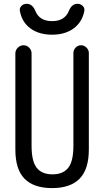

<svg xmlns="http://www.w3.org/2000/svg" viewBox="-20 -965 540 995"><path d="M336.9 -908.2Q351.6 -945.3 381.8 -945.3Q397.5 -945.3 408.7 -934.1Q419.9 -922.9 417 -908.2Q406.2 -850.6 361.8 -817.9Q317.4 -785.2 250 -785.2Q182.6 -785.2 138.2 -817.4Q93.8 -849.6 83 -908.2Q80.1 -922.9 90.8 -934.1Q101.6 -945.3 118.2 -945.3Q148.4 -945.3 163.1 -908.2Q184.6 -855.5 250 -855.5Q315.4 -855.5 336.9 -908.2ZM59.6 -190.4V-688.5Q59.6 -705.1 72.3 -717.8Q85 -730.5 102.1 -730.5Q119.1 -730.5 131.3 -717.8Q143.6 -705.1 143.6 -688.5V-210Q143.6 -128.9 170.4 -95.2Q197.3 -61.5 252 -61.5Q306.6 -61.5 333.5 -95.2Q360.4 -128.9 360.4 -210V-690.4Q360.4 -706.1 372.1 -718.3Q383.8 -730.5 399.9 -730.5Q416 -730.5 428.2 -718.3Q440.4 -706.1 440.4 -690.4V-190.4Q440.4 -87.9 392.6 -39.1Q344.7 9.8 250 9.8Q155.3 9.8 107.4 -38.6Q59.6 -86.9 59.6 -190.4Z"/></svg>

Font: Rounded Mgen+ 1m regular
Style: Regular
Weight: 400
Designer: [Source Han Sans]
Ryoko NISHIZUKA  (kana & ideographs); Paul D. Hunt (Latin, Greek & Cyrillic); Wenlong ZHANG  (bopomofo
Version: Version 1.059.20150602